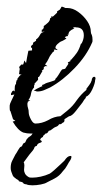

<svg xmlns="http://www.w3.org/2000/svg" viewBox="-20 -409 306 575"><path d="M72 -9Q61 -9 50 -12Q34 -18 18 -45L26 -47L19 -52L11 -77H10Q9 -80 9 -86V-93Q9 -97 14 -107Q19 -117 23 -126L13 -124V-129Q14 -130 16 -134Q17 -137 21 -138Q22 -137 22 -135L24 -137V-142Q24 -146 24.5 -150.5Q25 -155 28 -158Q28 -164 29 -165L30 -169H32V-173L38 -181Q43 -186 44 -186V-187Q43 -186 41 -186Q37 -186 37 -190Q37 -191 38 -192V-197Q39 -198 39 -202Q39 -206 37 -208L44 -216L48 -215L47 -216H49L50 -217L53 -228L58 -220L61 -237Q62 -242 63 -247Q64 -252 65 -257L76 -258V-266H73V-271L78 -276V-275L79 -276V-281L88 -287V-291Q95 -295 100 -305Q103 -312 114 -314H108L109 -315L105 -312V-320H107L108 -322H109L111 -326V-331Q117 -335 123.5 -341Q130 -347 130 -354L134 -357V-361L138 -359L151 -371V-375L159 -380L163 -386Q163 -389 166 -389Q167 -389 170.5 -387.5Q174 -386 176 -385H182Q198 -385 214 -373.5Q230 -362 241 -346Q252 -330 252 -314Q252 -309 255 -304Q256 -301 256.5 -298Q257 -295 257 -291V-287Q257 -283 256 -282Q239 -242 203.5 -205Q168 -168 130 -147Q122 -143 112 -139Q102 -135 92 -135Q89 -135 88 -136L81 -138Q84 -139 90 -143Q92 -144 94 -145Q96 -146 98 -147L104 -150Q106 -150 107 -151L106 -152Q106 -156 111 -156Q117 -160 121 -161L131 -164Q137 -166 141.5 -167.5Q146 -169 146 -173Q150 -176 156 -186Q163 -198 166 -201L175 -203L185 -218L183 -222L191 -226V-230H193Q204 -242 210.5 -251.5Q217 -261 222 -277Q222 -279 225 -279V-280Q231 -292 231 -303Q231 -327 208 -327Q206 -327 203 -328Q199 -328 199 -326H204L199 -322Q194 -320 189.5 -316Q185 -312 185 -305H181Q183 -305 184 -301Q177 -301 174 -297L179 -294Q177 -292 174 -290.5Q171 -289 168 -287Q165 -286 162 -284.5Q159 -283 157 -281Q146 -273 146 -266Q146 -265 147 -264Q148 -263 149.5 -262Q151 -261 153 -259L145 -260Q145 -260 146 -260.5Q147 -261 148 -261Q144 -261 142 -260Q140 -260 142 -258L143 -257Q143 -257 142.5 -257Q142 -257 142 -256Q141 -255 141 -254H139Q135 -249 131.5 -244Q128 -239 126 -234Q122 -225 115 -216L122 -211H115L111 -207V-202L105 -197L107 -196L97 -179L94 -178V-170L83 -158L84 -154H82V-147Q75 -140 73 -129Q72 -119 65 -109H71L63 -104V-101Q62 -100 62 -98Q62 -94 62.5 -91Q63 -88 64 -85Q65 -82 65.5 -79Q66 -76 66 -72Q66 -64 72.5 -51.5Q79 -39 86 -39Q105 -39 124 -49Q142 -60 161 -61L182 -78Q198 -91 210 -109Q223 -127 239 -140H240L238 -142Q241 -146 247 -154Q253 -162 254 -167Q255 -168 255 -171Q255 -173 256 -174Q258 -179 262 -179Q266 -179 266 -174Q266 -171 265 -170Q265 -160 256.5 -141.5Q248 -123 237 -119V-116Q232 -111 227 -102Q220 -93 207.5 -77Q195 -61 187 -61L173 -52V-48Q173 -43 167 -41Q163 -36 157 -37Q154 -31 147 -29Q144 -28 138 -24Q136 -21 128.5 -18Q121 -15 118 -14Q113 -10 106 -9.5Q99 -9 94 -9ZM77 146Q65 146 59 143Q55 143 51 141Q50 140 49.5 139Q49 138 47 137Q46 136 42.5 135.5Q39 135 37 134Q36 133 36 132Q36 131 34 130L29 127Q20 121 18 116Q16 111 14 105.5Q12 100 12 94Q12 81 16.5 72.5Q21 64 26 54Q28 51 30 48Q32 45 34 41Q37 37 38.5 34Q40 31 44 30Q46 29 47 26Q48 23 49 22Q50 20 52 19.5Q54 19 55 18Q57 15 58.5 11Q60 7 63 5Q65 2 68 0.5Q71 -1 74 -4Q76 -6 78 -9.5Q80 -13 81 -14Q83 -17 93 -24.5Q103 -32 109 -34Q115 -37 124 -37Q129 -37 133.5 -35Q138 -33 140 -25L130 -18H126Q124 -11 118 -9Q116 -9 116 -9Q115 -7 113.5 -6Q112 -5 110 -3Q109 -2 109 -0.5Q109 1 107 2Q106 3 104.5 3.5Q103 4 102 6Q99 10 101.5 11Q104 12 105 14Q106 17 99 19Q92 21 90 28Q84 29 83 33Q82 37 78 42L68 54L51 77Q53 80 53 87Q53 90 52.5 93.5Q52 97 52 100Q52 105 55 111Q58 117 67 122Q69 123 77 123Q88 123 102 120Q116 117 129 111Q134 108 143.5 99.5Q153 91 162 82.5Q171 74 173 72Q182 58 191 58Q194 58 194 61Q194 64 191 70Q186 77 181 86.5Q176 96 168 104Q158 118 143.5 125.5Q129 133 121 137Q115 141 102 143.5Q89 146 77 146Z"/></svg>

Font: Water Brush
Style: Regular
Weight: 400
Designer: Robert E. Leuschke
Foundry: Robert E. Leuschke
Version: Version 1.010; ttfautohint (v1.8.4.7-5d5b)